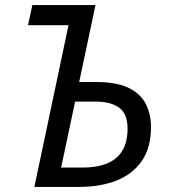

<svg xmlns="http://www.w3.org/2000/svg" viewBox="-20 -734 671 754"><path d="M115 0 249 -635H90L107 -714H355L291 -412H356Q440 -412 487 -388Q534 -364 553.5 -324Q573 -284 573 -235Q573 -154 537 -102Q501 -50 437.5 -25Q374 0 291 0ZM220 -76H304Q481 -76 481 -228Q481 -287 448 -311Q415 -335 356 -335H275Z"/></svg>

Font: Manna Sans
Style: Italic
Weight: 400
Italic angle: -12°
Designer: Monotype Design Team
Foundry: Monotype Imaging Inc.
Version: Version 2.001.1; ttfautohint (v1.8.2)